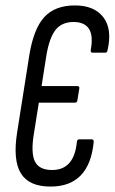

<svg xmlns="http://www.w3.org/2000/svg" viewBox="-20 -681 422 707"><path d="M166 6Q87 6 57 -42.5Q27 -91 43 -193L88 -478Q104 -576 143.5 -618.5Q183 -661 256 -661Q327 -661 360.5 -617.5Q394 -574 376 -496Q375 -487 367 -487H321Q313 -487 314 -496Q324 -550 307.5 -575Q291 -600 251 -600Q208 -600 185 -571.5Q162 -543 151 -478L133 -364H264Q274 -364 272 -355L265 -312Q264 -303 256 -303H123L105 -190Q93 -118 108.5 -86.5Q124 -55 172 -55Q253 -55 263 -158Q264 -168 272 -168H317Q326 -168 325 -158Q309 6 166 6Z"/></svg>

Font: Sofia Sans Extra Condensed
Style: Italic
Weight: 400
Italic angle: -9°
Designer: Botio Nikoltchev, Ani Petrova
Foundry: lettersoup
Version: Version 4.101; ttfautohint (v1.8.4.7-5d5b)